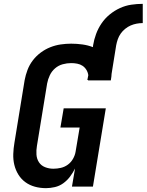

<svg xmlns="http://www.w3.org/2000/svg" viewBox="-20 -970 762 998"><path d="M219 8Q189 8 161.5 0.5Q134 -7 112 -23Q90 -39 75.5 -62.5Q61 -86 54.5 -113Q48 -140 49 -169.5Q50 -199 55 -228L108 -553Q113 -580 123 -606.5Q133 -633 150.5 -656Q168 -679 191.5 -696.5Q215 -714 241.5 -724.5Q268 -735 295.5 -739Q323 -743 350 -743Q379 -743 408 -739Q437 -735 463 -725L464 -735Q469 -765 479.5 -793.5Q490 -822 507.5 -848Q525 -874 550 -894.5Q575 -915 603.5 -928Q632 -941 662 -945.5Q692 -950 722 -950V-850Q706 -850 690 -847Q674 -844 659 -837.5Q644 -831 630.5 -820Q617 -809 607.5 -795.5Q598 -782 592.5 -766.5Q587 -751 584 -735L560 -586Q560 -579 559 -572.5Q558 -566 557 -559Q557 -557 556.5 -555.5Q556 -554 556 -552H437Q437 -552 437.5 -552.5Q438 -553 438 -554H434L439 -579Q437 -594 429 -607Q421 -620 409 -628Q397 -636 381.5 -639Q366 -642 350 -642Q328 -642 306 -636Q284 -630 266.5 -615Q249 -600 239 -579Q229 -558 225 -536L172 -212Q168 -189 169.5 -166.5Q171 -144 182.5 -126.5Q194 -109 214.5 -101Q235 -93 257 -93Q277 -93 296.5 -97.5Q316 -102 332.5 -114Q349 -126 359.5 -144.5Q370 -163 373 -182L394 -307H294L311 -407H530L463 0H354L370 -94Q359 -72 344 -52Q329 -32 309 -17.5Q289 -3 265 2.5Q241 8 219 8Z"/></svg>

Font: Iosevka Curly Extended Oblique
Style: Bold
Weight: 700
Width: 7
Italic angle: -9°
Monospace: yes
Designer: Belleve Invis
Foundry: Belleve Invis
Version: Version 11.1.0; ttfautohint (v1.8.3)